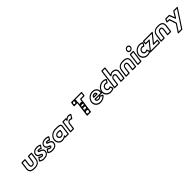

<svg xmlns="http://www.w3.org/2000/svg" viewBox="1028 -4290 7980 7980"><g transform="rotate(-45 5018.0 -300.0)"><path d="M1030 -488 1000.4 -269C986.1 -163.4 1013.3 -104 1104.1 -104C1194.8 -104 1238.1 -163.4 1252.4 -269L1282 -488H1409L1373.6 -226C1352.2 -68.1 1275.2 -10 1091.4 -10C907.5 -10 846.2 -68.1 867.6 -226L903 -488ZM1083.4 -513C1084.8 -523.7 1076.9 -538 1061.7 -538H884.7C874 -538 858.4 -528.1 856.4 -513L817.6 -226C792.4 -39.9 884.5 40 1084.6 40C1284.7 40 1398.4 -39.9 1423.6 -226L1462.4 -513C1463.8 -523.7 1455.9 -538 1440.7 -538H1263.7C1253 -538 1237.4 -528.1 1235.4 -513L1202.4 -269C1189.3 -172.6 1168 -154 1110.8 -154C1053.6 -154 1037.3 -172.6 1050.4 -269Z M1769 -503C1829.4 -503 1878.4 -486.6 1903.4 -476L1858.2 -404.9C1834.4 -415.5 1799.1 -429 1759 -429C1732.9 -429 1706.5 -428.1 1686.8 -407C1677.2 -396.7 1673 -384.3 1671.4 -373C1664.2 -319.8 1726.1 -311.1 1759.1 -300.1C1824.4 -279.1 1890.3 -246.6 1878.6 -160C1861.4 -32.6 1746 -10 1640.4 -10C1559.2 -10 1505.4 -42.3 1481.9 -60.2L1538.9 -138.3C1562.9 -120 1604.6 -91 1652.3 -91C1674.5 -91 1732.8 -94.7 1740.7 -153C1749.3 -216.8 1665.2 -223.2 1625.7 -245.2C1578.4 -271.6 1542.6 -300.2 1551.1 -363C1562.7 -448.8 1640 -503 1769 -503ZM1775.8 -553C1634.8 -553 1517.9 -487.2 1501.1 -363C1488.7 -271.8 1547.2 -228.4 1596.6 -200.8C1665 -162.8 1692.1 -163.2 1690.7 -153C1689.4 -143.3 1686.9 -141 1659.1 -141C1615.9 -141 1555.3 -194.1 1555.3 -194.1C1537.4 -211.1 1521.6 -194.3 1516.9 -187.8L1428.5 -66.8C1421.5 -57.1 1421.2 -43.7 1428.8 -35.7C1430.6 -33.7 1500.1 40 1633.6 40C1738 40 1905 14.6 1928.6 -160C1945.3 -283.4 1845.6 -326.9 1780.5 -347.9C1743.7 -360.1 1722.8 -369.7 1721.4 -372.6C1721.4 -372.6 1721.4 -372.7 1721.4 -373C1721.6 -374.2 1721.8 -375.1 1722 -375.7C1724.8 -376.9 1735.3 -379 1752.2 -379C1798.4 -379 1850.6 -349.9 1850.6 -349.9C1862.7 -343 1878.6 -348.9 1886.1 -360.8L1959.8 -476.8C1967.1 -488.2 1964.9 -503.4 1953.9 -509.9C1952.2 -511 1881.4 -553 1775.8 -553Z M2261 -503C2321.4 -503 2370.4 -486.6 2395.4 -476L2350.2 -404.9C2326.4 -415.5 2291.1 -429 2251 -429C2224.9 -429 2198.5 -428.1 2178.8 -407C2169.2 -396.7 2165 -384.3 2163.4 -373C2156.2 -319.8 2218.1 -311.1 2251.1 -300.1C2316.4 -279.1 2382.3 -246.6 2370.6 -160C2353.4 -32.6 2238 -10 2132.4 -10C2051.2 -10 1997.4 -42.3 1973.9 -60.2L2030.9 -138.3C2054.9 -120 2096.6 -91 2144.3 -91C2166.5 -91 2224.8 -94.7 2232.7 -153C2241.3 -216.8 2157.2 -223.2 2117.7 -245.2C2070.4 -271.6 2034.6 -300.2 2043.1 -363C2054.7 -448.8 2132 -503 2261 -503ZM2267.8 -553C2126.8 -553 2009.9 -487.2 1993.1 -363C1980.7 -271.8 2039.2 -228.4 2088.6 -200.8C2157 -162.8 2184.1 -163.2 2182.7 -153C2181.4 -143.3 2178.9 -141 2151.1 -141C2107.9 -141 2047.3 -194.1 2047.3 -194.1C2029.4 -211.1 2013.6 -194.3 2008.9 -187.8L1920.5 -66.8C1913.5 -57.1 1913.2 -43.7 1920.8 -35.7C1922.6 -33.7 1992.1 40 2125.6 40C2230 40 2397 14.6 2420.6 -160C2437.3 -283.4 2337.6 -326.9 2272.5 -347.9C2235.7 -360.1 2214.8 -369.7 2213.4 -372.6C2213.4 -372.6 2213.4 -372.7 2213.4 -373C2213.6 -374.2 2213.8 -375.1 2214 -375.7C2216.8 -376.9 2227.3 -379 2244.2 -379C2290.4 -379 2342.6 -349.9 2342.6 -349.9C2354.7 -343 2370.6 -348.9 2378.1 -360.8L2451.8 -476.8C2459.1 -488.2 2456.9 -503.4 2445.9 -509.9C2444.2 -511 2373.4 -553 2267.8 -553Z M3063.4 -25H2934.4L2937.8 -50C2937.8 -50 2941.9 -101.1 2899.4 -69.2C2850.6 -32.7 2791.1 -10 2730.4 -10C2569 -10 2518.8 -146.2 2532.1 -245C2549.6 -374.5 2677 -491 2849.4 -491C2963.4 -491 3019.8 -488.7 3064.8 -475.9C3102.2 -465.4 3119.4 -439 3114.6 -404ZM3081.6 25C3092.3 25 3108 15.1 3110 0L3164.6 -404C3172.6 -463 3139.4 -508.7 3084.4 -524.1C3031.1 -539.3 2970.1 -541 2856.1 -541C2660.5 -541 2503.8 -405.5 2482.1 -245C2466.3 -127.8 2526.9 40 2723.6 40C2778.9 40 2832.3 24.8 2881.3 -1.9L2881 0C2879.5 10.7 2887.5 25 2902.6 25ZM2666.2 -253C2655.5 -173.6 2714.7 -106 2796.3 -106C2878.2 -106 2954.5 -173.8 2965.2 -253L2976.7 -338C2978.2 -349.1 2971.6 -358.9 2962.3 -361.9C2917.2 -376.5 2860.7 -377 2833 -377C2758.4 -377 2677.6 -337.1 2666.2 -253ZM2716.2 -253C2722.4 -298.9 2764.8 -327 2826.2 -327C2848.6 -327 2889.9 -326.2 2924.1 -318.7L2915.2 -253C2908.3 -202.2 2857.2 -156 2803.1 -156C2748.8 -156 2709.4 -202.4 2716.2 -253Z M3619.1 -326.8 3630.8 -321.3C3641.2 -319.7 3652.7 -325.3 3658.7 -334.9L3753 -484.9C3759.7 -495.6 3758.3 -509.5 3749.1 -516.6C3747.4 -517.9 3701.8 -553 3627.8 -553C3568.7 -553 3521.2 -527.4 3486.8 -501.3L3488.4 -513C3489.8 -523.7 3481.9 -538 3466.7 -538H3289.7C3279 -538 3263.4 -528.1 3261.4 -513L3192 0C3190.5 10.7 3198.5 25 3213.6 25H3390.6C3401.3 25 3417 15.1 3419 0L3455.5 -270C3457.3 -281.2 3477.3 -349 3546.2 -349C3593.5 -349 3617.7 -328.1 3619.1 -326.8ZM3245.4 -25 3308 -488H3435L3428.4 -439C3426.3 -423.9 3439.2 -414 3450 -414H3452C3460.6 -414 3469.4 -419.2 3474.3 -425.2C3477.3 -429.1 3537.4 -503 3621 -503C3654.6 -503 3682.1 -493.1 3697.6 -485.6L3632.1 -381.3C3614.9 -390 3588.5 -399 3552.9 -399C3438.5 -399 3407.8 -286.6 3405.5 -270L3372.4 -25Z M4088.5 -825 4066.2 -660C4064.2 -644.9 4077.1 -635 4087.9 -635H4199.9C4258.3 -635 4306.8 -687.9 4314.4 -744C4322.1 -801 4286.2 -850 4228.9 -850H4116.9C4101.8 -850 4090 -835.7 4088.5 -825ZM4135.2 -800H4222.2C4248.5 -800 4268.9 -777 4264.4 -744C4259.8 -710.1 4231.8 -685 4206.6 -685H4119.6ZM4127.7 -743C4132.2 -776.3 4159.2 -800 4185.2 -800C4211.1 -800 4231.8 -776.3 4227.3 -743C4222.8 -709.7 4195.7 -686 4169.8 -686C4143.8 -686 4123.2 -709.7 4127.7 -743ZM4077.7 -743C4070 -686.3 4105.3 -636 4163 -636C4220.7 -636 4269.6 -686.3 4277.3 -743C4284.9 -799.7 4249.6 -850 4191.9 -850C4134.3 -850 4085.3 -799.7 4077.7 -743ZM4230.3 -430.8C4222.6 -374.2 4282.9 -345.7 4339.7 -345.7C4397.4 -345.7 4461.7 -375.2 4469.3 -430.8C4476.8 -486.5 4420.4 -516 4362.8 -516C4305.9 -516 4237.9 -487.5 4230.3 -430.8ZM4280.3 -430.8C4281.6 -440.7 4306.9 -466 4356 -466C4404.3 -466 4420.7 -441.7 4419.3 -430.8C4417.8 -419.9 4394.8 -395.7 4346.5 -395.7C4297.4 -395.7 4278.9 -421 4280.3 -430.8ZM4209.7 -278.8C4201.5 -218.3 4255.6 -178.6 4317.2 -178.6C4379.5 -178.6 4440.7 -219.3 4448.7 -278.8C4456.7 -338.3 4406.6 -379 4344.2 -379C4282.7 -379 4217.9 -339.4 4209.7 -278.8ZM4259.7 -278.8C4262.8 -301.5 4293 -329 4337.5 -329C4381.2 -329 4401.9 -302.6 4398.7 -278.8C4395.5 -255.1 4367.6 -228.6 4323.9 -228.6C4279.4 -228.6 4256.6 -256.2 4259.7 -278.8ZM4184 -88.8C4175.3 -24.1 4224.3 25.5 4289.6 25.5C4355.6 25.5 4414.4 -25.2 4423 -88.8C4431.6 -152.5 4386.5 -203.1 4320.5 -203.1C4255.2 -203.1 4192.8 -153.6 4184 -88.8ZM4234 -88.8C4238.6 -122.9 4272.9 -153.1 4313.7 -153.1C4353.7 -153.1 4377.8 -124 4373 -88.8C4368.3 -53.7 4336.3 -24.5 4296.3 -24.5C4255.6 -24.5 4229.4 -54.8 4234 -88.8ZM4411 0C4438.4 -202.9 4473.8 -439.3 4474.6 -471.8C4476.3 -541.1 4406.3 -561.2 4368.9 -561.2C4337.6 -561.2 4246.5 -543.8 4236.4 -469L4173 0C4171 15.1 4183.9 25 4194.6 25H4382.6C4397.8 25 4409.5 10.7 4411 0ZM4364.4 -25H4226.4L4286.4 -469C4289.5 -492.2 4333.4 -511.2 4362.1 -511.2C4390.7 -511.2 4424.9 -494.3 4424.2 -466.2C4423.7 -445.1 4391.3 -222.6 4364.4 -25ZM4119.6 -685 4135.2 -800H4665.2L4649.6 -685H4478.6C4463.5 -685 4451.7 -670.7 4450.2 -660L4364.4 -25H4226.3L4311.2 -660C4313.1 -674.3 4302.1 -685 4289.6 -685ZM4066.2 -660C4064.8 -649.3 4072.7 -635 4087.9 -635H4257.9L4173 0C4171.3 12.5 4180.4 25 4194.6 25H4382.6C4393.3 25 4409 15.1 4411 0L4496.9 -635H4667.9C4678.6 -635 4694.2 -644.9 4696.2 -660L4718.5 -825C4720 -835.7 4712.1 -850 4696.9 -850H4116.9C4106.2 -850 4090.6 -840.1 4088.5 -825Z M5120 -207C5115.5 -205.7 5111.2 -203.3 5107.8 -200.1C5061.5 -156.8 5046.7 -151 4994.4 -151C4962.5 -151 4924.9 -166.9 4919.1 -207ZM5134 -207H5263C5274.2 -207 5286.8 -215.6 5290.5 -227.9C5293.5 -237.9 5294.6 -248.7 5295.6 -256C5321.9 -450.2 5202.9 -553 5035.8 -553C4867.7 -553 4710.9 -420.6 4688.6 -256C4666.5 -92.3 4787.6 40 4955.6 40C5075 40 5185 -0.1 5262.8 -106.2C5273.6 -120.8 5267.9 -135.7 5257.3 -141.4L5137.9 -205.4C5137.1 -205.8 5135.4 -206.6 5134 -207ZM5245.7 -257H4897.7C4882.6 -257 4870.8 -242.7 4869.4 -232C4856.2 -134.4 4935.2 -101 4987.7 -101C5042.7 -101 5079.9 -113.7 5124.8 -152.5L5205.3 -109.3C5143 -38.5 5061.4 -10 4962.4 -10C4820.3 -10 4720.5 -121.7 4738.6 -256C4756.9 -391.4 4887 -503 5029 -503C5173.9 -503 5267.2 -422.1 5245.7 -257ZM4909.2 -305H5104.2C5114 -305 5133.1 -310.8 5132.8 -333.7C5132 -399.5 5088.1 -438 5025.2 -438C4952.8 -438 4899.8 -391.7 4887.9 -331.6C4885.3 -318.7 4892.7 -305 4909.2 -305ZM4948 -355C4960.1 -373.3 4981.7 -388 5018.5 -388C5049.8 -388 5068.3 -376.5 5077.2 -355Z M5713.2 -335.7C5725.3 -332.8 5741 -337.7 5747.4 -347.9L5823.8 -468.9C5829.9 -478.5 5829.5 -491.8 5821.4 -499.3C5818.8 -501.7 5762.1 -553 5640.8 -553C5479 -553 5314 -421.3 5291.5 -255C5269.1 -89.4 5400.1 40 5560.6 40C5681.1 40 5750.5 -8.2 5755.4 -11.7C5764.2 -18.4 5770 -31.1 5766.1 -42L5722.8 -165C5714.6 -188.2 5695.7 -179.3 5688.1 -175C5684.8 -172.9 5656.3 -155 5613 -155C5560.5 -155 5521.9 -199 5529.7 -257C5537.4 -313.8 5587.8 -358 5640.4 -358C5682.8 -358 5711.7 -336.8 5713.2 -335.7ZM5647.2 -408C5565.8 -408 5491 -340.2 5479.7 -257C5468.4 -173 5524.7 -105 5606.2 -105C5638.2 -105 5666.2 -113.2 5683 -119.9L5711.1 -40.4C5686 -28.2 5637.3 -10 5567.4 -10C5431.9 -10 5323.3 -120.6 5341.5 -255C5359.8 -390.7 5497.8 -503 5634 -503C5704.4 -503 5748.5 -483.4 5769.4 -471.1L5720.1 -393C5702.7 -400.8 5679.1 -408 5647.2 -408Z M5838.4 -25 5947.9 -835H6074.9L6024.1 -459C6022 -443.9 6034.9 -434 6045.7 -434H6047.7C6054.4 -434 6061.9 -437.4 6066.3 -441.3C6108.4 -478.3 6156.9 -503 6204 -503C6293.2 -503 6398.2 -460.3 6381.7 -338L6339.4 -25H6212.4L6248.2 -290C6256.5 -351.3 6221.9 -415 6148.1 -415C6081.7 -415 6010.2 -356.7 6001.2 -290L5965.4 -25ZM5785 0C5783.5 10.7 5791.5 25 5806.6 25H5983.6C5994.3 25 6010 15.1 6012 0L6051.2 -290C6056 -325.3 6101.8 -365 6141.3 -365C6181.6 -365 6203.7 -330.7 6198.2 -290L6159 0C6157.5 10.7 6165.5 25 6180.6 25H6357.6C6368.3 25 6384 15.1 6386 0L6431.7 -338C6453.8 -501.7 6309.6 -553 6210.8 -553C6164.7 -553 6121.9 -536.9 6081.1 -511L6128.3 -860C6129.7 -870.7 6121.8 -885 6106.7 -885H5929.7C5918.9 -885 5903.3 -875.1 5901.3 -860Z M6688 0 6721 -244C6734 -340.4 6755.3 -359 6812.5 -359C6869.8 -359 6886 -340.4 6873 -244L6840 0C6838 15.1 6850.9 25 6861.6 25H7038.6C7053.8 25 7065.5 10.7 7067 0L7105.8 -287C7131 -473.1 7038.9 -553 6838.8 -553C6638.7 -553 6525 -473.1 6499.8 -287L6461 0C6459 15.1 6471.9 25 6482.6 25H6659.6C6674.8 25 6686.5 10.7 6688 0ZM6641.4 -25H6514.4L6549.8 -287C6571.1 -444.9 6648.1 -503 6832 -503C7015.9 -503 7077.1 -444.9 7055.8 -287L7020.4 -25H6893.4L6923 -244C6937.3 -349.6 6910.1 -409 6819.3 -409C6728.5 -409 6685.3 -349.6 6671 -244Z M7376.8 -805C7421 -805 7452 -769.2 7446 -725C7440 -680.8 7399.4 -645 7355.2 -645C7311 -645 7280 -680.8 7286 -725C7292 -769.2 7332.6 -805 7376.8 -805ZM7383.6 -855C7311.8 -855 7245.7 -796.8 7236 -725C7226.3 -653.2 7276.6 -595 7348.4 -595C7420.2 -595 7486.3 -653.2 7496 -725C7505.7 -796.8 7455.4 -855 7383.6 -855ZM7221.4 -513 7152 0C7150 15.1 7162.9 25 7173.6 25H7350.6C7365.8 25 7377.5 10.7 7379 0L7448.4 -513C7450.4 -528.1 7437.5 -538 7426.7 -538H7249.7C7234.6 -538 7222.8 -523.7 7221.4 -513ZM7268 -488H7395L7332.4 -25H7205.4Z M7873.2 -335.7C7885.3 -332.8 7901 -337.7 7907.4 -347.9L7983.8 -468.9C7989.9 -478.5 7989.5 -491.8 7981.4 -499.3C7978.8 -501.7 7922.1 -553 7800.8 -553C7639 -553 7474 -421.3 7451.5 -255C7429.1 -89.4 7560.1 40 7720.6 40C7841.1 40 7910.5 -8.2 7915.4 -11.7C7924.2 -18.4 7930 -31.1 7926.1 -42L7882.8 -165C7874.6 -188.2 7855.7 -179.3 7848.1 -175C7844.8 -172.9 7816.3 -155 7773 -155C7720.5 -155 7681.9 -199 7689.7 -257C7697.4 -313.8 7747.8 -358 7800.4 -358C7842.8 -358 7871.7 -336.8 7873.2 -335.7ZM7807.2 -408C7725.8 -408 7651 -340.2 7639.7 -257C7628.4 -173 7684.7 -105 7766.2 -105C7798.2 -105 7826.2 -113.2 7843 -119.9L7871.1 -40.4C7846 -28.2 7797.3 -10 7727.4 -10C7591.9 -10 7483.3 -120.6 7501.5 -255C7519.8 -390.7 7657.8 -503 7794 -503C7864.4 -503 7908.5 -483.4 7929.4 -471.1L7880.1 -393C7862.7 -400.8 7839.1 -408 7807.2 -408Z M8485.1 -488 8211.4 -148.9C8211.4 -148.9 8178.3 -110 8226.9 -110H8435.9L8424.4 -25H7965.3L8239 -364.1C8239 -364.1 8272 -403 8223.5 -403H8036.5L8048 -488ZM8554.2 -499.1C8586.7 -539.3 8538.7 -538 8538.7 -538H8029.7C8019 -538 8003.4 -528.1 8001.4 -513L7983.1 -378C7981.7 -367.3 7989.6 -353 8004.7 -353H8169.8L7896.1 -13.9C7863.6 26.3 7911.6 25 7911.6 25H8442.6C8453.3 25 8469 15.1 8471 0L8489.3 -135C8490.7 -145.7 8482.8 -160 8467.6 -160H8280.6Z M8748 0 8781 -244C8794 -340.4 8815.3 -359 8872.5 -359C8929.8 -359 8946 -340.4 8933 -244L8900 0C8898 15.1 8910.9 25 8921.6 25H9098.6C9113.8 25 9125.5 10.7 9127 0L9165.8 -287C9191 -473.1 9098.9 -553 8898.8 -553C8698.7 -553 8585 -473.1 8559.8 -287L8521 0C8519 15.1 8531.9 25 8542.6 25H8719.6C8734.8 25 8746.5 10.7 8748 0ZM8701.4 -25H8574.4L8609.8 -287C8631.1 -444.9 8708.1 -503 8892 -503C9075.9 -503 9137.1 -444.9 9115.8 -287L9080.4 -25H8953.4L8983 -244C8997.3 -349.6 8970.1 -409 8879.3 -409C8788.5 -409 8745.3 -349.6 8731 -244Z M9815.1 -488H9961.9L9487.2 235H9339.5L9538.5 -68.5C9543.2 -75.5 9543.9 -84.7 9542.1 -90.4L9444.3 -392.4C9441.6 -400.9 9433.3 -406.3 9425.6 -406.9L9317.1 -416.3L9348.6 -488H9519.2L9621.3 -238.1C9621.3 -238.1 9639.4 -194.8 9666.2 -239.5ZM9805.8 -538C9797.8 -538 9786.7 -532.7 9781.2 -523.5L9650.7 -305.6L9561 -524.9C9558.1 -532.1 9550.2 -538 9540.8 -538H9336.8C9326.6 -538 9315.2 -530.9 9310.5 -520.3L9258.2 -401.3C9246.2 -373.9 9269.3 -369.6 9275.7 -369.1L9400.3 -358.3L9490.2 -80.7L9274.3 248.5C9247.8 289 9291.6 285 9291.6 285H9495.6C9504.1 285 9514.1 279.9 9519.6 271.6L10027.1 -501.4C10053.7 -542 10009.8 -538 10009.8 -538Z"/></g></svg>

Font: Hussar Techniczny
Style: Bold 
Weight: 700
Foundry: Cannot Into Space Fonts
Version: Version 0.77